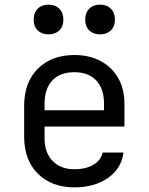

<svg xmlns="http://www.w3.org/2000/svg" viewBox="-20 -797 640 827"><path d="M300 10Q203 10 143.5 -48.5Q84 -107 84 -210V-340Q84 -443 143.5 -501.5Q203 -560 300 -560Q365 -560 413.5 -534Q462 -508 489 -461Q516 -414 516 -350V-252H172V-200Q172 -139 207 -103.5Q242 -68 300 -68Q350 -68 382.5 -87.5Q415 -107 422 -140H512Q503 -71 445 -30.5Q387 10 300 10ZM172 -322H428V-350Q428 -415 394.5 -450.5Q361 -486 300 -486Q239 -486 205.5 -450.5Q172 -415 172 -350ZM411 -649Q382 -649 364.5 -666Q347 -683 347 -712Q347 -742 364.5 -759.5Q382 -777 411 -777Q440 -777 457.5 -759.5Q475 -742 475 -712Q475 -683 457.5 -666Q440 -649 411 -649ZM189 -649Q160 -649 142.5 -666Q125 -683 125 -712Q125 -742 142.5 -759.5Q160 -777 189 -777Q218 -777 235.5 -759.5Q253 -742 253 -712Q253 -683 235.5 -666Q218 -649 189 -649Z"/></svg>

Font: JetBrainsMonoNL NF
Style: Regular
Weight: 400
Designer: Philipp Nurullin, Konstantin Bulenkov
Foundry: JetBrains
Version: Version 2.304; ttfautohint (v1.8.4.7-5d5b);Nerd Fonts 3.2.1